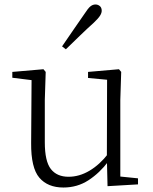

<svg xmlns="http://www.w3.org/2000/svg" viewBox="-20 -823 683 857"><path d="M263 14Q193 14 155.5 -30Q118 -74 119 -185L121 -478L140 -463L35 -476V-502L174 -514L184 -502L180 -377V-188Q180 -103 207 -68.5Q234 -34 286 -34Q334 -34 379.5 -61Q425 -88 463 -137L482 -103H464Q425 -51 375 -18.5Q325 14 263 14ZM460 8 457 -116V-117L458 -467L373 -475V-502L511 -514L521 -502L517 -377V-35L596 -27V0ZM257 -616Q283 -655 309.5 -692.5Q336 -730 359 -764Q373 -786 383.5 -794.5Q394 -803 406 -803Q417 -803 425.5 -796Q434 -789 434 -775Q434 -765 426.5 -753Q419 -741 399 -722Q370 -696 338.5 -665.5Q307 -635 274 -603Z"/></svg>

Font: Noto Serif KR ExtraLight
Style: Regular
Weight: 200
Designer: Ryoko NISHIZUKA 西塚涼子 (kana & ideographs); Frank Grießhammer (Latin, Greek & Cyrillic); Wenlong ZHANG 张文龙 (bopomofo); San
Foundry: Adobe
Version: Version 2.002-H1;hotconv 1.1.0;makeotfexe 2.6.0